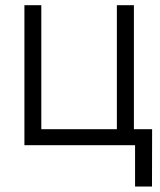

<svg xmlns="http://www.w3.org/2000/svg" viewBox="-20 -549 604 726"><path d="M72.3 0V-529.3H136.2V-60.5H421.9V-529.3H486.3V0ZM490.7 156.2V0H448.7V-60.5H555.2L554.7 156.2Z"/></svg>

Font: Inter 24pt Light
Style: Regular
Weight: 300
Designer: Rasmus Andersson
Foundry: rsms
Version: Version 4.001;git-66647c0bb